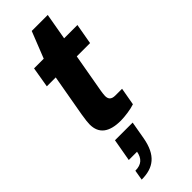

<svg xmlns="http://www.w3.org/2000/svg" viewBox="-323 -706 1052 1052"><g transform="rotate(-45 203.0 -180.0)"><path d="M204 12C235 12 286 5 314 -5L332 -107H280C249 -107 238 -121 238 -145C238 -153 240 -169 242 -181L282 -408H385L406 -527H303L330 -681H206L145 -527H70L50 -408H119L76 -164C70 -128 68 -107 68 -94C68 -24 113 12 204 12ZM56 321C148 321 204 280 224 168L242 65H105L82 195H146C138 238 115 262 66 262Z"/></g></svg>

Font: Archivo ExtraBold
Style: Italic
Weight: 800
Italic angle: -10°
Designer: Hector Gatti
Foundry: Omnibus-Type
Version: Version 2.001